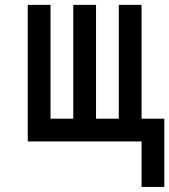

<svg xmlns="http://www.w3.org/2000/svg" viewBox="-20 -565 676 767"><path d="M545.5 -90.9V-545.5H454.5V-90.9H363.6V-545.5H272.7V-90.9H181.8V-545.5H90.9V0H545.5V181.8H636.4V-90.9Z"/></svg>

Font: Departure Mono
Style: Regular
Weight: 400
Monospace: yes
Designer: Helena Zhang
Version: Version 1.500;Glyphs 3.3.1 (3343)